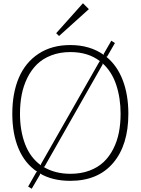

<svg xmlns="http://www.w3.org/2000/svg" viewBox="-20 -1095 859 1173"><path d="M586.9 -717.8 590.8 -721.2Q518.6 -776.9 410.2 -776.9Q345.2 -776.9 293 -756.6Q240.7 -736.3 205.6 -701.7Q170.4 -667 146.7 -618.7Q123 -570.3 112.5 -515.9Q102.1 -461.4 102.1 -399.9Q102.1 -296.4 133.3 -214.4Q164.6 -132.3 230 -85V-91.8ZM716.8 -399.9Q716.8 -495.6 690.2 -576.2Q663.6 -656.7 606.9 -708V-701.2L252 -77.1L246.1 -75.2Q316.4 -33.2 410.2 -33.2Q474.6 -33.2 526.4 -52.5Q578.1 -71.8 613.3 -105.2Q648.4 -138.7 672.1 -185.3Q695.8 -231.9 706.3 -285.4Q716.8 -338.9 716.8 -399.9ZM764.2 -399.9Q764.2 -209 671.4 -99.6Q578.6 9.8 409.2 9.8Q300.3 9.8 224.1 -35.2V-27.8L173.8 58.1L151.9 44.9L201.2 -42L207 -45.9Q131.8 -96.2 93.5 -186.8Q55.2 -277.3 55.2 -399.9Q55.2 -526.4 95.2 -620.1Q135.3 -713.9 215.8 -766.8Q296.4 -819.8 409.2 -819.8Q529.3 -819.8 613.8 -759.8V-766.1L660.2 -846.2L682.1 -832L634.8 -750L629.9 -748Q696.3 -693.8 730.2 -604.5Q764.2 -515.1 764.2 -399.9ZM486.8 -1075.2 522.9 -1039.1 340.8 -875 323.2 -892.1Z"/></svg>

Font: Sinkin Sans 200 X Light
Style: Regular
Weight: 200
Designer: Keith Bates
Foundry: K-Type
Version: Sinkin Sans (version 1.0)  by Keith Bates   •   © 2014   www